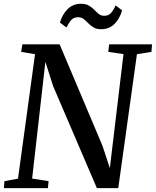

<svg xmlns="http://www.w3.org/2000/svg" viewBox="-23 -972 806 992"><path d="M-3 0 0 -36 70 -49 158 -692 86.5 -704 92.5 -743H285L506 -220L544.5 -103.5L615 -692.5L536.5 -704L541 -743H762.5L759.5 -704L684.5 -692L588 0H477.5L251.5 -527L211.5 -652.5L143 -49.5L228 -36L224.5 0ZM499.5 -821Q475.5 -821 460 -830.5Q444.5 -840 432.8 -852.2Q421 -864.5 409 -873.8Q397 -883 380.5 -883Q357.5 -883 344.5 -868Q331.5 -853 320.5 -830L286.5 -855.5Q299.5 -898.5 327 -925.5Q354.5 -952.5 395.5 -952.5Q420 -952.5 436 -943.2Q452 -934 463.8 -921.8Q475.5 -909.5 487 -900Q498.5 -890.5 514.5 -890.5Q537.5 -890 550.5 -904.8Q563.5 -919.5 574.5 -944L608 -918.5Q595 -874 567.8 -847.5Q540.5 -821 499.5 -821Z"/></svg>

Font: Merriweather 48pt Medium
Style: Italic
Weight: 500
Italic angle: -7.8°
Version: Version 2.101